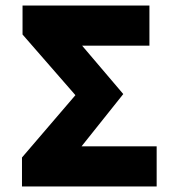

<svg xmlns="http://www.w3.org/2000/svg" viewBox="-20 -670 640 690"><path d="M59 0V-104L251 -328L61 -546V-650H517V-506H275L423 -332L273 -144H543V0Z"/></svg>

Font: Source Code Pro Black
Style: Regular
Weight: 900
Monospace: yes
Designer: Paul D. Hunt, Teo Tuominen
Foundry: Adobe Systems Incorporated
Version: Version 2.030;PS 1.000;hotconv 16.6.51;makeotf.lib2.5.65220